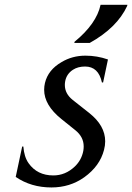

<svg xmlns="http://www.w3.org/2000/svg" viewBox="-20 -782 558 811"><path d="M518.1 -761.7 517.1 -756.8Q474.6 -665 358.9 -600.6H293.9L294.9 -605.5Q387.7 -681.6 404.8 -761.7ZM197.3 9.8Q111.3 9.8 46.4 -34.7L73.7 -163.1H78.6Q82 -119.1 100.6 -92.8Q137.2 -41 205.1 -41Q256.3 -41 295.9 -78.6Q324.7 -106 332 -145.5Q333.5 -154.8 333.5 -163.6Q333.5 -203.6 298.3 -231.9L239.3 -279.3Q166.5 -337.9 166.5 -402.8Q166.5 -417 169.9 -431.6Q183.1 -486.8 239.7 -519.5Q285.2 -546.9 340.8 -546.9Q390.1 -546.9 436 -530.8L415.5 -433.6H410.6Q396 -501 339.4 -501Q309.1 -501 288.1 -487.3Q261.2 -469.7 255.4 -439Q253.9 -430.7 253.9 -423.3Q253.9 -386.2 287.1 -359.9L356.9 -304.7Q424.3 -251.5 424.3 -185.1Q424.3 -167.5 419.4 -148.9Q401.9 -80.6 335.9 -33.2Q275.4 9.8 197.3 9.8Z"/></svg>

Font: Classica
Style: Book Oblique
Weight: 400
Italic angle: -12°
Designer: Wojciech Kalinowski "wmk69" (wmk69@o2.pl)
Foundry: Wojciech Kalinowski "wmk69" (wmk69@o2.pl)
Version: Version 2.1.1; 2021-05-14